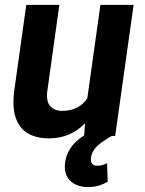

<svg xmlns="http://www.w3.org/2000/svg" viewBox="-20 -548 584 774"><path d="M430.7 0Q393.6 20.5 371.8 41Q350.1 61.5 346.7 87.9Q344.7 101.6 350.3 110.8Q356 120.1 372.6 120.1Q385.7 120.1 395.3 116.7Q404.8 113.3 411.6 109.9L414.1 184.6Q401.4 192.4 381.8 199.2Q362.3 206.1 333.5 206.1Q304.7 206.1 282.2 194.6Q259.8 183.1 248.8 160.6Q237.8 138.2 242.7 105Q246.6 76.7 264.2 49.3Q281.7 22 319.3 -2.4L322.8 -51.3Q294.9 -22 258.5 -6.1Q222.2 9.8 176.8 9.8Q127.4 9.8 92.8 -10.3Q58.1 -30.3 43.2 -73.7Q28.3 -117.2 38.1 -187L85.9 -528.3H219.2L171.4 -186Q164.6 -140.1 182.1 -120.6Q199.7 -101.1 229.5 -101.1Q266.1 -101.1 291.5 -114.7Q316.9 -128.4 332 -151.9L384.8 -528.3H518.6L444.3 0Z"/></svg>

Font: Robert Sans ExtraBold
Style: Italic
Weight: 800
Italic angle: -8°
Designer: Christian Robertson (extended by Adam Twardoch)
Foundry: Google
Version: Version 12.135;April 2, 2019;FontCreator 11.5.0.2425 64-bit;